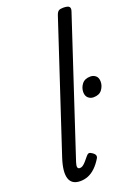

<svg xmlns="http://www.w3.org/2000/svg" viewBox="-188 -1086 821 1171"><g transform="rotate(-20 222.0 -500.0)"><path d="M121 15Q65 15 51 -29.5Q37 -74 65 -159L337 -983Q344 -1003 353.5 -1009Q363 -1015 382 -1015Q413 -1015 421.5 -1005.5Q430 -996 423 -976L135 -103Q128 -82 130.5 -71.5Q133 -61 145 -61Q155 -61 164 -67Q173 -73 184 -85Q195 -97 210 -116Q218 -126 226 -127.5Q234 -129 245 -121Q261 -111 264.5 -101Q268 -91 262 -81Q242 -48 219.5 -26.5Q197 -5 172.5 5Q148 15 121 15ZM371 -438Q351 -438 336.5 -451Q322 -464 322 -489Q322 -517 340 -540.5Q358 -564 395 -564Q415 -564 429.5 -551.5Q444 -539 444 -513Q444 -486 426.5 -462Q409 -438 371 -438Z"/></g></svg>

Font: Playwrite NZ
Style: Regular
Weight: 400
Designer: Veronika Burian, José Scaglione
Foundry: TypeTogether
Version: Version 1.002